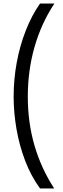

<svg xmlns="http://www.w3.org/2000/svg" viewBox="-20 -820 356 1084"><path d="M57 -274Q57 -372 74.5 -467Q92 -562 125.5 -647.5Q159 -733 206 -800H287Q213 -688 175 -555Q137 -422 137 -275Q137 -127 175 2.5Q213 132 286 244H206Q155 174 122 87.5Q89 1 73 -92Q57 -185 57 -274Z"/></svg>

Font: Noto Sans Tamil ExtraCondensed
Style: Regular
Weight: 400
Width: 2
Designer: Jelle Bosma - Monotype Design Team
Foundry: Monotype Imaging Inc.
Version: Version 2.004; ttfautohint (v1.8.4.7-5d5b)